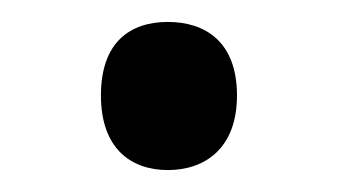

<svg xmlns="http://www.w3.org/2000/svg" viewBox="-20 -141 308 175"><path d="M72 -54C72 -6 99 14 133 14C167 14 196 -6 196 -54C196 -103 167 -121 133 -121C99 -121 72 -103 72 -54Z"/></svg>

Font: Noto Sans Kayah Li
Style: Regular
Weight: 400
Designer: Monotype Design Team, Sérgio Martins
Foundry: Monotype Imaging Inc.
Version: Version 2.002